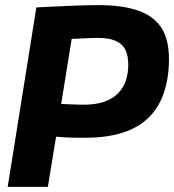

<svg xmlns="http://www.w3.org/2000/svg" viewBox="-20 -730 680 750"><path d="M10 0 122 -701Q167 -703 204 -705Q241 -707 271.5 -708Q302 -709 325 -709.5Q348 -710 364 -710Q463 -710 524 -687Q585 -664 612.5 -618Q640 -572 640 -501Q640 -425 620 -367Q600 -309 560 -270Q520 -231 458.5 -211.5Q397 -192 314 -192Q294 -192 278 -192Q262 -192 244 -193Q226 -194 199 -196L167 0ZM260 -578 219 -324Q240 -323 254.5 -322.5Q269 -322 281.5 -321.5Q294 -321 307 -321Q354 -321 387 -332.5Q420 -344 441 -365.5Q462 -387 471.5 -415Q481 -443 481 -477Q481 -513 469.5 -536Q458 -559 431.5 -570.5Q405 -582 361 -582Q349 -582 338.5 -581.5Q328 -581 317 -580.5Q306 -580 292.5 -579.5Q279 -579 260 -578Z"/></svg>

Font: Georama ExtraCondensed Thin
Style: Bold Italic
Weight: 700
Italic angle: -9°
Version: Version 1.001